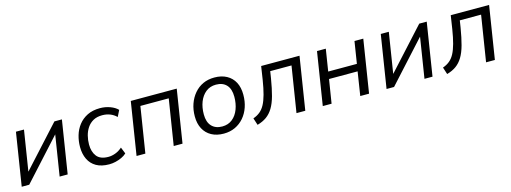

<svg xmlns="http://www.w3.org/2000/svg" viewBox="-13 -1095 4542 1707"><g transform="rotate(-15 2258.0 -242.0)"><path d="M42 0 119 -486H193L128 -77H100L473 -486H542L465 0H391L456 -410H484L111 0Z M847 9Q775 9 728 -18Q681 -45 657.5 -94Q634 -143 634 -207Q634 -261 649 -312.5Q664 -364 696 -405Q728 -446 777 -470.5Q826 -495 894 -495Q942 -495 986 -479Q1030 -463 1056 -436L1027 -378Q1002 -403 969 -416Q936 -429 897 -429Q848 -429 814 -410Q780 -391 758.5 -359Q737 -327 727 -287.5Q717 -248 717 -208Q717 -140 749.5 -98.5Q782 -57 857 -57Q888 -57 921.5 -69.5Q955 -82 984 -108L1008 -48Q989 -30 962 -17.5Q935 -5 905.5 2Q876 9 847 9Z M1099 0 1176 -486H1599L1522 0H1441L1508 -421H1247L1180 0Z M1901 9Q1836 9 1788.5 -17Q1741 -43 1715.5 -91Q1690 -139 1690 -205Q1690 -267 1708.5 -319.5Q1727 -372 1761 -412Q1795 -452 1841.5 -473.5Q1888 -495 1947 -495Q2012 -495 2059.5 -469Q2107 -443 2132 -395.5Q2157 -348 2157 -281Q2157 -219 2139 -166.5Q2121 -114 2087 -74.5Q2053 -35 2006 -13Q1959 9 1901 9ZM1904 -56Q1959 -56 1997.5 -87Q2036 -118 2055.5 -170Q2075 -222 2075 -284Q2075 -356 2040.5 -393Q2006 -430 1944 -430Q1889 -430 1850.5 -399Q1812 -368 1792 -317Q1772 -266 1772 -202Q1772 -131 1807 -93.5Q1842 -56 1904 -56Z M2210 11 2189 -54Q2226 -67 2252.5 -89Q2279 -111 2297.5 -146Q2316 -181 2330.5 -234Q2345 -287 2357 -362L2376 -486H2729L2652 0H2571L2638 -421H2442L2432 -357Q2417 -266 2399.5 -202Q2382 -138 2356.5 -96Q2331 -54 2295.5 -28.5Q2260 -3 2210 11Z M2813 0 2890 -486H2971L2939 -284H3203L3235 -486H3316L3239 0H3158L3192 -218H2929L2894 0Z M3400 0 3477 -486H3551L3486 -77H3458L3831 -486H3900L3823 0H3749L3814 -410H3842L3469 0Z M3955 11 3934 -54Q3971 -67 3997.5 -89Q4024 -111 4042.5 -146Q4061 -181 4075.5 -234Q4090 -287 4102 -362L4121 -486H4474L4397 0H4316L4383 -421H4187L4177 -357Q4162 -266 4144.5 -202Q4127 -138 4101.5 -96Q4076 -54 4040.5 -28.5Q4005 -3 3955 11Z"/></g></svg>

Font: Nunito Sans 12pt
Style: Italic
Weight: 400
Italic angle: -9°
Designer: Vernon Adams
Foundry: Vernon Adams
Version: Version 3.101;gftools[0.9.27]